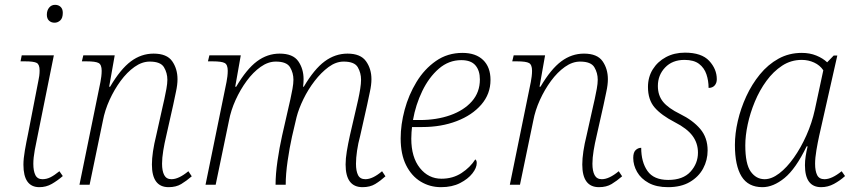

<svg xmlns="http://www.w3.org/2000/svg" viewBox="-20 -765 3529 795"><path d="M206 -671Q192 -671 183 -679.5Q174 -688 174 -704Q174 -722 183.5 -733.5Q193 -745 208 -745Q222 -745 231 -736.5Q240 -728 240 -712Q240 -690 229.5 -680.5Q219 -671 206 -671ZM143 10Q77 10 77 -83Q77 -108 83 -142.5Q89 -177 96 -210L139 -431Q141 -439 142.5 -450.5Q144 -462 144 -473Q144 -498 132 -504.5Q120 -511 84 -511H65L70 -536H203L136 -204Q130 -177 124 -144Q118 -111 118 -87Q118 -57 126.5 -40Q135 -23 156 -23Q173 -23 189 -31Q205 -39 226 -56L240 -36Q218 -17 194.5 -3.5Q171 10 143 10Z M678 10Q609 10 609 -84Q609 -108 613.5 -138.5Q618 -169 627 -205L654 -326Q656 -334 660.5 -354.5Q665 -375 669 -397Q673 -419 673 -435Q673 -463 659 -486.5Q645 -510 600 -510Q568 -510 537 -488Q506 -466 479.5 -430Q453 -394 433.5 -351Q414 -308 406 -265L351 0H309L396 -426Q398 -436 399.5 -448.5Q401 -461 401 -472Q401 -497 388.5 -504Q376 -511 338 -511H319L325 -536H455L432 -406H436Q479 -479 522 -511Q565 -543 616 -543Q671 -543 693 -511.5Q715 -480 715 -437Q715 -414 708.5 -384.5Q702 -355 697 -330L668 -201Q661 -172 656 -141.5Q651 -111 651 -87Q651 -57 660 -40Q669 -23 690 -23Q720 -23 760 -56L774 -35Q752 -16 730.5 -3Q709 10 678 10Z M1481 10Q1411 10 1411 -84Q1411 -108 1416 -138.5Q1421 -169 1429 -205L1457 -326Q1459 -334 1463.5 -354.5Q1468 -375 1471.5 -397Q1475 -419 1475 -435Q1475 -463 1461.5 -486.5Q1448 -510 1403 -510Q1371 -510 1340.5 -487.5Q1310 -465 1283 -430Q1256 -395 1236.5 -355Q1217 -315 1208 -280L1189 -199Q1179 -154 1171 -99Q1163 -44 1163 0H1121Q1121 -44 1129 -99Q1137 -154 1148 -203L1176 -326Q1178 -334 1182.5 -354.5Q1187 -375 1191 -397Q1195 -419 1195 -435Q1195 -463 1181 -486.5Q1167 -510 1122 -510Q1090 -510 1059 -488Q1028 -466 1001.5 -430Q975 -394 955.5 -351Q936 -308 928 -265L873 0H831L918 -426Q920 -436 921.5 -448.5Q923 -461 923 -472Q923 -497 910.5 -504Q898 -511 860 -511H841L847 -536H977L954 -406H958Q1001 -479 1044 -511Q1087 -543 1138 -543Q1193 -543 1215 -511.5Q1237 -480 1237 -437Q1237 -423 1235 -406H1238Q1281 -479 1324.5 -511Q1368 -543 1419 -543Q1473 -543 1495.5 -511.5Q1518 -480 1518 -437Q1518 -414 1511.5 -384.5Q1505 -355 1500 -330L1471 -201Q1463 -172 1458.5 -141.5Q1454 -111 1454 -87Q1454 -57 1462.5 -40Q1471 -23 1493 -23Q1523 -23 1562 -56L1576 -35Q1555 -16 1533.5 -3Q1512 10 1481 10Z M1806 10Q1760 10 1722 -13Q1684 -36 1661.5 -81Q1639 -126 1639 -192Q1639 -249 1655.5 -310.5Q1672 -372 1704.5 -425.5Q1737 -479 1785 -512.5Q1833 -546 1895 -546Q1950 -546 1980.5 -516.5Q2011 -487 2011 -434Q2011 -376 1973 -332Q1935 -288 1871 -263.5Q1807 -239 1729 -239H1686Q1685 -232 1684 -217.5Q1683 -203 1683 -191Q1683 -114 1718.5 -69.5Q1754 -25 1808 -25Q1855 -25 1891 -48.5Q1927 -72 1948 -105Q1954 -101 1954 -90Q1954 -70 1936 -47Q1918 -24 1885 -7Q1852 10 1806 10ZM1718 -268Q1788 -268 1844.5 -288Q1901 -308 1934 -345.5Q1967 -383 1967 -436Q1967 -473 1948.5 -494.5Q1930 -516 1890 -516Q1838 -516 1797 -480.5Q1756 -445 1728.5 -388Q1701 -331 1690 -268Z M2460 10Q2391 10 2391 -84Q2391 -108 2395.5 -138.5Q2400 -169 2409 -205L2436 -326Q2438 -334 2442.5 -354.5Q2447 -375 2451 -397Q2455 -419 2455 -435Q2455 -463 2441 -486.5Q2427 -510 2382 -510Q2350 -510 2319 -488Q2288 -466 2261.5 -430Q2235 -394 2215.5 -351Q2196 -308 2188 -265L2133 0H2091L2178 -426Q2180 -436 2181.5 -448.5Q2183 -461 2183 -472Q2183 -497 2170.5 -504Q2158 -511 2120 -511H2101L2107 -536H2237L2214 -406H2218Q2261 -479 2304 -511Q2347 -543 2398 -543Q2453 -543 2475 -511.5Q2497 -480 2497 -437Q2497 -414 2490.5 -384.5Q2484 -355 2479 -330L2450 -201Q2443 -172 2438 -141.5Q2433 -111 2433 -87Q2433 -57 2442 -40Q2451 -23 2472 -23Q2502 -23 2542 -56L2556 -35Q2534 -16 2512.5 -3Q2491 10 2460 10Z M2746 10Q2698 10 2666 -7.5Q2634 -25 2618 -53Q2602 -81 2602 -111Q2602 -134 2612 -143.5Q2622 -153 2635 -153Q2635 -94 2661 -57Q2687 -20 2747 -20Q2808 -20 2839 -54Q2870 -88 2870 -133Q2870 -172 2847.5 -202.5Q2825 -233 2774 -259Q2718 -288 2690.5 -320Q2663 -352 2663 -405Q2663 -446 2683 -478Q2703 -510 2737.5 -528.5Q2772 -547 2816 -547Q2885 -547 2916.5 -513Q2948 -479 2948 -437Q2948 -421 2939 -411Q2930 -401 2914 -401Q2914 -431 2905 -457.5Q2896 -484 2874.5 -500.5Q2853 -517 2814 -517Q2764 -517 2734 -485.5Q2704 -454 2704 -409Q2704 -370 2725.5 -343.5Q2747 -317 2796 -293Q2849 -267 2879.5 -231Q2910 -195 2910 -142Q2910 -102 2891.5 -67.5Q2873 -33 2836.5 -11.5Q2800 10 2746 10Z M3137 10Q3078 10 3050.5 -34.5Q3023 -79 3023 -165Q3023 -212 3035 -264Q3047 -316 3070 -366Q3093 -416 3126.5 -457Q3160 -498 3203.5 -522Q3247 -546 3300 -546Q3333 -546 3360 -535Q3387 -524 3405 -507L3432 -535H3447L3372 -203Q3366 -176 3360.5 -143.5Q3355 -111 3355 -87Q3355 -57 3363.5 -40Q3372 -23 3394 -23Q3424 -23 3465 -56L3479 -36Q3458 -17 3433 -3.5Q3408 10 3380 10Q3313 10 3313 -81Q3313 -99 3316 -118.5Q3319 -138 3324 -159H3320Q3275 -66 3228.5 -28Q3182 10 3137 10ZM3146 -23Q3175 -23 3206.5 -47Q3238 -71 3267 -112Q3296 -153 3319 -204.5Q3342 -256 3354 -311L3389 -474Q3375 -495 3351 -506Q3327 -517 3300 -517Q3255 -517 3218.5 -493Q3182 -469 3153.5 -430Q3125 -391 3105.5 -344Q3086 -297 3076 -250Q3066 -203 3066 -163Q3066 -86 3088.5 -54.5Q3111 -23 3146 -23Z"/></svg>

Font: Noto Serif ExtraLight
Style: Italic
Weight: 200
Italic angle: -12°
Designer: Monotype Design Team
Foundry: Monotype Imaging Inc.
Version: Version 2.014; ttfautohint (v1.8.4.7-5d5b)